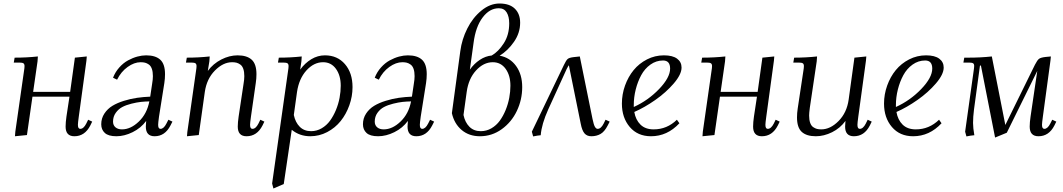

<svg xmlns="http://www.w3.org/2000/svg" viewBox="-20 -766 6030 1089"><path d="M58.1 -411.1 63 -439Q131.8 -439 194.8 -445.8L192.9 -418L168 -245.1H377.9L404.8 -439L472.2 -445.8L470.2 -421.9L426.8 -104Q421.9 -68.8 421.9 -58.1Q421.9 -35.2 435.1 -35.2Q454.1 -35.2 469.2 -64.9L480 -86.9L502.9 -76.2L492.2 -54.2Q460.9 6.8 401.9 6.8Q352.1 6.8 352.1 -47.9Q352.1 -71.8 356.9 -105L374 -217.8H164.1L132.8 0L64.9 6.8L66.9 -19L116.2 -363.8Q119.1 -380.9 119.1 -391.1Q119.1 -402.8 112.8 -407Q106.4 -411.1 88.9 -411.1Z M554.2 -61Q554.2 -94.7 572 -121.8Q589.8 -148.9 617.7 -165.8Q645.5 -182.6 683.3 -194.3Q721.2 -206.1 757.6 -211.2Q793.9 -216.3 832 -217.8L842.8 -290Q847.2 -315.4 847.2 -334Q847.2 -358.9 841.3 -375.5Q835.4 -392.1 824.5 -399.9Q813.5 -407.7 802.7 -410.4Q792 -413.1 777.8 -413.1Q741.2 -413.1 703.9 -386.2Q666.5 -359.4 644 -314L621.1 -325.2Q633.8 -357.9 656.7 -383.5Q679.7 -409.2 706.3 -423.6Q732.9 -438 759 -445.1Q785.2 -452.1 809.1 -452.1Q861.8 -452.1 888.9 -427.5Q916 -402.8 916 -345.2Q916 -320.3 912.1 -294.9L881.8 -104Q877 -68.8 877 -58.1Q877 -35.2 890.1 -35.2Q908.7 -35.2 923.8 -64.9L935.1 -86.9L958 -76.2L946.8 -54.2Q915.5 6.8 856.9 6.8Q807.1 6.8 807.1 -47.9Q807.1 -60.5 809.1 -80.1Q779.3 -39.6 732.4 -16.4Q685.5 6.8 640.1 6.8Q594.7 6.8 574.5 -12Q554.2 -30.8 554.2 -61ZM621.1 -76.2Q621.1 -55.7 635 -43.9Q648.9 -32.2 671.9 -32.2Q721.2 -32.2 767.3 -76.4Q813.5 -120.6 827.1 -190.9Q801.8 -190.4 779.1 -188Q756.3 -185.5 725.8 -178Q695.3 -170.4 673.6 -158.9Q651.9 -147.5 636.5 -126Q621.1 -104.5 621.1 -76.2Z M1034.7 -411.1 1039.6 -439Q1106.4 -439 1169.4 -445.8L1167.5 -418L1158.7 -363.8Q1189 -404.8 1235.1 -428.5Q1281.2 -452.1 1327.6 -452.1Q1380.4 -452.1 1407.5 -427.5Q1434.6 -402.8 1434.6 -345.2Q1434.6 -320.3 1430.7 -294.9L1403.3 -104Q1398.4 -68.8 1398.4 -58.1Q1398.4 -35.2 1411.6 -35.2Q1430.7 -35.2 1445.8 -64.9L1456.5 -86.9L1479.5 -76.2L1468.8 -54.2Q1437.5 6.8 1378.4 6.8Q1328.6 6.8 1328.6 -47.9Q1328.6 -71.8 1333.5 -105L1361.3 -290Q1365.7 -315.4 1365.7 -334Q1365.7 -358.9 1359.9 -375.5Q1354 -392.1 1343 -399.9Q1332 -407.7 1321.3 -410.4Q1310.5 -413.1 1296.4 -413.1Q1245.6 -413.1 1199 -366Q1152.3 -318.8 1141.6 -244.1L1107.4 0L1040.5 6.8L1042.5 -17.1L1091.8 -363.8Q1094.7 -380.9 1094.7 -391.1Q1094.7 -402.8 1088.4 -407Q1082 -411.1 1064.5 -411.1Z M1523.4 274.9 1613.8 -363.8Q1616.7 -380.9 1616.7 -391.1Q1616.7 -402.8 1610.4 -407Q1604 -411.1 1586.4 -411.1H1556.6L1561.5 -439Q1628.4 -439 1691.4 -445.8L1689.5 -418L1682.6 -371.1Q1709.5 -408.2 1745.8 -430.2Q1782.2 -452.1 1822.8 -452.1Q1893.6 -452.1 1936.5 -402.3Q1979.5 -352.5 1979.5 -272Q1979.5 -219.2 1961.4 -168.7Q1943.4 -118.2 1912.1 -79.3Q1880.9 -40.5 1835.7 -16.8Q1790.5 6.8 1739.7 6.8Q1679.7 6.8 1634.8 -29.8L1589.4 277.8L1530.8 303.2ZM1646.5 -113.8Q1655.3 -71.8 1680.2 -46.9Q1705.1 -22 1744.6 -22Q1776.4 -22 1804.4 -38.3Q1832.5 -54.7 1851.8 -81.3Q1871.1 -107.9 1885.3 -141.8Q1899.4 -175.8 1906 -211.2Q1912.6 -246.6 1912.6 -279.8Q1912.6 -337.9 1885.5 -375.5Q1858.4 -413.1 1812.5 -413.1Q1760.3 -413.1 1718 -366.5Q1675.8 -319.8 1664.6 -244.1Z M2038.6 -61Q2038.6 -94.7 2056.4 -121.8Q2074.2 -148.9 2102.1 -165.8Q2129.9 -182.6 2167.7 -194.3Q2205.6 -206.1 2241.9 -211.2Q2278.3 -216.3 2316.4 -217.8L2327.1 -290Q2331.5 -315.4 2331.5 -334Q2331.5 -358.9 2325.7 -375.5Q2319.8 -392.1 2308.8 -399.9Q2297.9 -407.7 2287.1 -410.4Q2276.4 -413.1 2262.2 -413.1Q2225.6 -413.1 2188.2 -386.2Q2150.9 -359.4 2128.4 -314L2105.5 -325.2Q2118.2 -357.9 2141.1 -383.5Q2164.1 -409.2 2190.7 -423.6Q2217.3 -438 2243.4 -445.1Q2269.5 -452.1 2293.5 -452.1Q2346.2 -452.1 2373.3 -427.5Q2400.4 -402.8 2400.4 -345.2Q2400.4 -320.3 2396.5 -294.9L2366.2 -104Q2361.3 -68.8 2361.3 -58.1Q2361.3 -35.2 2374.5 -35.2Q2393.1 -35.2 2408.2 -64.9L2419.4 -86.9L2442.4 -76.2L2431.2 -54.2Q2399.9 6.8 2341.3 6.8Q2291.5 6.8 2291.5 -47.9Q2291.5 -60.5 2293.5 -80.1Q2263.7 -39.6 2216.8 -16.4Q2169.9 6.8 2124.5 6.8Q2079.1 6.8 2058.8 -12Q2038.6 -30.8 2038.6 -61ZM2105.5 -76.2Q2105.5 -55.7 2119.4 -43.9Q2133.3 -32.2 2156.2 -32.2Q2205.6 -32.2 2251.7 -76.4Q2297.9 -120.6 2311.5 -190.9Q2286.1 -190.4 2263.4 -188Q2240.7 -185.5 2210.2 -178Q2179.7 -170.4 2158 -158.9Q2136.2 -147.5 2120.8 -126Q2105.5 -104.5 2105.5 -76.2Z M2543 -124 2590.8 -476.1Q2599.6 -543 2630.4 -604.2Q2661.1 -665.5 2710.2 -705.8Q2759.3 -746.1 2813 -746.1Q2870.1 -746.1 2900.1 -716.8Q2930.2 -687.5 2930.2 -637.2Q2930.2 -579.1 2895.3 -528.8Q2860.4 -478.5 2814 -450.2Q2872.6 -439.5 2907.2 -391.6Q2941.9 -343.8 2941.9 -272Q2941.9 -200.7 2911.6 -137Q2881.3 -73.2 2825.7 -33.2Q2770 6.8 2702.1 6.8Q2640.6 6.8 2598.6 -28.6Q2556.6 -64 2543 -124ZM2608.9 -113.8Q2617.7 -71.8 2642.6 -46.9Q2667.5 -22 2707 -22Q2739.3 -22 2767.3 -38.3Q2795.4 -54.7 2814.7 -81.3Q2834 -107.9 2847.9 -141.8Q2861.8 -175.8 2868.4 -211.2Q2875 -246.6 2875 -279.8Q2875 -337.9 2847.9 -375.5Q2820.8 -413.1 2774.9 -413.1Q2722.7 -413.1 2679.9 -366.2Q2637.2 -319.3 2627 -244.1ZM2645 -371.1Q2668.9 -404.8 2701.2 -426.3Q2733.4 -447.8 2769 -451.2Q2807.1 -473.1 2837.6 -520.8Q2868.2 -568.4 2868.2 -633.8Q2868.2 -671.9 2853.8 -695.6Q2839.4 -719.2 2809.1 -719.2Q2756.8 -719.2 2717.3 -666.7Q2677.7 -614.3 2666 -522.9Z M2996.6 -19 3178.7 -397.9Q3190.9 -423.8 3199.7 -431.4Q3208.5 -439 3232.9 -441.9L3268.6 -445.8L3340.8 -90.8Q3347.7 -57.6 3354.5 -46.4Q3361.3 -35.2 3369.6 -35.2Q3388.7 -35.2 3403.8 -64.9L3414.6 -86.9L3438 -76.2L3426.8 -54.2Q3408.7 -19 3386 -6.1Q3363.3 6.8 3334 6.8Q3309.1 6.8 3295.2 -9.5Q3281.2 -25.9 3273.9 -64L3206.5 -396Q3202.1 -390.6 3193.8 -374L3089.8 -146Q3051.8 -62 3046.9 1Q3028.8 2.4 3003.9 7.8Z M3507.3 -178.2Q3507.3 -231 3525.1 -280.8Q3543 -330.6 3574 -368.4Q3605 -406.2 3649.9 -429.2Q3694.8 -452.1 3745.6 -452.1Q3794.9 -452.1 3820.3 -433.3Q3845.7 -414.6 3845.7 -382.8Q3845.7 -344.2 3801.8 -293Q3757.8 -241.7 3696.8 -199Q3635.7 -156.2 3577.6 -130.9Q3585.4 -85.9 3612.8 -59.1Q3640.1 -32.2 3687.5 -32.2Q3763.2 -32.2 3819.3 -86.9L3833.5 -66.9Q3764.6 6.8 3672.4 6.8Q3596.7 6.8 3552 -45.7Q3507.3 -98.1 3507.3 -178.2ZM3574.7 -159.2Q3656.2 -196.3 3718.5 -261.2Q3780.8 -326.2 3780.8 -377Q3780.8 -422.9 3740.7 -422.9Q3701.7 -422.9 3669.2 -399.7Q3636.7 -376.5 3616.7 -339.4Q3596.7 -302.2 3585.7 -258.3Q3574.7 -214.4 3574.7 -169.9Z M3957.5 -411.1 3962.4 -439Q4031.2 -439 4094.2 -445.8L4092.3 -418L4067.4 -245.1H4277.3L4304.2 -439L4371.6 -445.8L4369.6 -421.9L4326.2 -104Q4321.3 -68.8 4321.3 -58.1Q4321.3 -35.2 4334.5 -35.2Q4353.5 -35.2 4368.7 -64.9L4379.4 -86.9L4402.3 -76.2L4391.6 -54.2Q4360.4 6.8 4301.3 6.8Q4251.5 6.8 4251.5 -47.9Q4251.5 -71.8 4256.3 -105L4273.4 -217.8H4063.5L4032.2 0L3964.4 6.8L3966.3 -19L4015.6 -363.8Q4018.6 -380.9 4018.6 -391.1Q4018.6 -402.8 4012.2 -407Q4005.9 -411.1 3988.3 -411.1Z M4479.5 -411.1 4484.4 -439Q4551.3 -439 4614.3 -445.8L4612.3 -418L4573.2 -154.8Q4569.3 -124.5 4569.3 -110.8Q4569.3 -85.9 4575.2 -69.3Q4581.1 -52.7 4592 -45.2Q4603 -37.6 4613.5 -34.9Q4624 -32.2 4638.2 -32.2Q4689.5 -32.2 4736.3 -79.6Q4783.2 -127 4793.5 -201.2L4826.2 -439L4893.6 -445.8L4891.6 -421.9L4848.1 -104Q4843.3 -68.8 4843.3 -58.1Q4843.3 -35.2 4856.4 -35.2Q4875.5 -35.2 4890.6 -64.9L4901.4 -86.9L4924.3 -76.2L4913.6 -54.2Q4882.3 6.8 4823.2 6.8Q4773.4 6.8 4773.4 -47.9Q4773.4 -60.5 4775.4 -80.1Q4745.6 -39.1 4699.5 -16.1Q4653.3 6.8 4607.4 6.8Q4554.7 6.8 4527.6 -17.8Q4500.5 -42.5 4500.5 -100.1Q4500.5 -124.5 4504.4 -149.9L4536.6 -363.8Q4539.6 -380.9 4539.6 -391.1Q4539.6 -402.8 4533.2 -407Q4526.9 -411.1 4509.3 -411.1Z M4994.1 -178.2Q4994.1 -231 5012 -280.8Q5029.8 -330.6 5060.8 -368.4Q5091.8 -406.2 5136.7 -429.2Q5181.6 -452.1 5232.4 -452.1Q5281.7 -452.1 5307.1 -433.3Q5332.5 -414.6 5332.5 -382.8Q5332.5 -344.2 5288.6 -293Q5244.6 -241.7 5183.6 -199Q5122.6 -156.2 5064.5 -130.9Q5072.3 -85.9 5099.6 -59.1Q5127 -32.2 5174.3 -32.2Q5250 -32.2 5306.2 -86.9L5320.3 -66.9Q5251.5 6.8 5159.2 6.8Q5083.5 6.8 5038.8 -45.7Q4994.1 -98.1 4994.1 -178.2ZM5061.5 -159.2Q5143.1 -196.3 5205.3 -261.2Q5267.6 -326.2 5267.6 -377Q5267.6 -422.9 5227.5 -422.9Q5188.5 -422.9 5156 -399.7Q5123.5 -376.5 5103.5 -339.4Q5083.5 -302.2 5072.5 -258.3Q5061.5 -214.4 5061.5 -169.9Z M5444.3 -411.1 5449.2 -439H5473.1Q5542.5 -439 5605.5 -445.8L5682.1 -57.1L5850.1 -398.9Q5863.3 -424.8 5873.3 -432.4Q5883.3 -439.9 5910.2 -442.9L5940.4 -445.8L5938 -421.9L5895 -104Q5890.1 -68.8 5890.1 -58.1Q5890.1 -35.2 5903.3 -35.2Q5921.9 -35.2 5937 -64.9L5948.2 -86.9L5971.2 -76.2L5960.4 -54.2Q5929.2 6.8 5870.1 6.8Q5820.3 6.8 5820.3 -47.9Q5820.3 -71.8 5825.2 -105L5863.3 -363.8L5690.4 -13.2L5624 14.2L5543.5 -395L5538.1 -393.1L5504.4 -145Q5499 -102.5 5499 -68.8Q5499 -40 5506.3 1Q5486.3 2.4 5461.4 7.8L5454.1 -19L5502.4 -363.8Q5505.4 -383.8 5505.4 -392.1Q5505.4 -403.3 5499 -407.2Q5492.7 -411.1 5475.1 -411.1Z"/></svg>

Font: Dihjauti
Style: Italic
Weight: 400
Italic angle: -9°
Designer: T. Christopher White
Version: Version 3.0.0